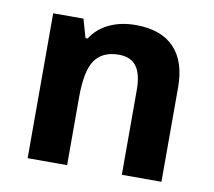

<svg xmlns="http://www.w3.org/2000/svg" viewBox="-62 -571 715 641"><g transform="rotate(10 295.5 -250.0)"><path d="M523.9 -320.3V0H389.6V-287.1Q389.6 -340.8 370.6 -366.9Q351.6 -393.1 310.5 -393.1Q254.9 -393.1 229 -355.5Q204.1 -318.4 204.1 -231V0H70.3V-491.2H172.9L190.9 -428.2H198.2Q220.2 -463.4 259.5 -481.9Q298.8 -500.5 349.1 -500.5Q435.1 -500.5 479.5 -454.3Q523.9 -408.2 523.9 -320.3Z"/></g></svg>

Font: Khula Bold
Style: Regular
Weight: 700
Designer: Erin McLaughlin, Steve Matteson
Version: Version 1.000;PS 1.0;hotconv 1.0.72;makeotf.lib2.5.5900